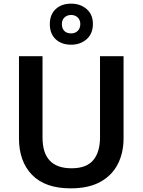

<svg xmlns="http://www.w3.org/2000/svg" viewBox="-20 -1022 781 1052"><path d="M657 -264Q657 -184 625 -122Q593 -60 529 -25Q465 10 367 10Q228 10 156 -63.5Q84 -137 84 -264V-714H213V-268Q213 -100 372 -100Q454 -100 491 -144.5Q528 -189 528 -269V-714H657ZM370 -777Q317 -777 285 -807Q253 -837 253 -890Q253 -942 285 -972Q317 -1002 370 -1002Q420 -1002 454.5 -972.5Q489 -943 489 -891Q489 -837 454.5 -807Q420 -777 370 -777ZM370 -839Q392 -839 406 -853Q420 -867 420 -890Q420 -913 405.5 -926.5Q391 -940 370 -940Q348 -940 333.5 -926.5Q319 -913 319 -890Q319 -867 332 -853Q345 -839 370 -839Z"/></svg>

Font: Noto Sans Meetei Mayek SemiBold
Style: Regular
Weight: 600
Designer: Monotype Design Team and Neelakash Kshetrimayum
Foundry: Monotype Imaging Inc.
Version: Version 2.002; ttfautohint (v1.8.4.7-5d5b)